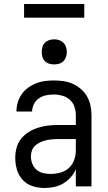

<svg xmlns="http://www.w3.org/2000/svg" viewBox="-20 -929 540 957"><path d="M202 8Q172 8 143 -1Q114 -10 93.5 -32Q73 -54 64.5 -83Q56 -112 56 -142Q56 -167 62.5 -192Q69 -217 85 -237Q101 -257 122.5 -270.5Q144 -284 168.5 -292Q193 -300 218 -303Q243 -306 269 -306H358V-355Q358 -376 351 -397Q344 -418 328 -432Q312 -446 291 -452Q270 -458 249 -458Q229 -458 209.5 -454Q190 -450 174 -439Q158 -428 149 -410Q140 -392 140 -373H62Q62 -396 68.5 -418Q75 -440 88 -459Q101 -478 119.5 -491.5Q138 -505 159 -513.5Q180 -522 203 -525Q226 -528 249 -528Q273 -528 297 -524.5Q321 -521 343 -511Q365 -501 383.5 -485Q402 -469 414 -448Q426 -427 431 -403Q436 -379 436 -355V0H358V-86Q349 -64 332.5 -45.5Q316 -27 295 -14.5Q274 -2 250 3Q226 8 202 8ZM232 -62Q256 -62 280.5 -68.5Q305 -75 323 -91.5Q341 -108 349.5 -131.5Q358 -155 358 -180V-236H269Q254 -236 238.5 -234.5Q223 -233 208.5 -229.5Q194 -226 180 -219.5Q166 -213 155 -203Q144 -193 139 -178.5Q134 -164 134 -149Q134 -131 141 -113Q148 -95 162 -83Q176 -71 194.5 -66.5Q213 -62 232 -62ZM250 -608Q237 -608 225 -611.5Q213 -615 204 -624Q195 -633 191.5 -645Q188 -657 188 -670Q188 -683 191.5 -695Q195 -707 204 -716Q213 -725 225 -729Q237 -733 250 -733Q263 -733 275 -729Q287 -725 296 -716Q305 -707 309 -695Q313 -683 313 -670Q313 -657 309 -645Q305 -633 296 -624Q287 -615 275 -611.5Q263 -608 250 -608ZM100 -841V-909H400V-841Z"/></svg>

Font: Iosevka NFM
Style: Regular
Weight: 400
Monospace: yes
Designer: Belleve Invis
Foundry: Belleve Invis
Version: Version 29.0.4; ttfautohint (v1.8.4);Nerd Fonts 3.3.0